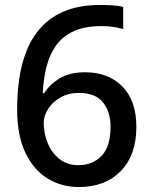

<svg xmlns="http://www.w3.org/2000/svg" viewBox="-20 -743 612 773"><path d="M49 -304Q49 -366 57.5 -426Q66 -486 87.5 -539.5Q109 -593 147 -634.5Q185 -676 243.5 -699.5Q302 -723 385 -723Q406 -723 432.5 -721.5Q459 -720 476 -715V-626Q457 -632 434.5 -635Q412 -638 390 -638Q321 -638 276 -617Q231 -596 205 -559Q179 -522 167 -473.5Q155 -425 152 -368H158Q180 -403 220 -427.5Q260 -452 323 -452Q416 -452 472.5 -395Q529 -338 529 -232Q529 -119 466.5 -54.5Q404 10 297 10Q228 10 172 -24Q116 -58 82.5 -127.5Q49 -197 49 -304ZM296 -78Q353 -78 389 -115.5Q425 -153 425 -232Q425 -295 393.5 -332Q362 -369 299 -369Q256 -369 224 -351Q192 -333 174 -305Q156 -277 156 -248Q156 -208 171.5 -168.5Q187 -129 218.5 -103.5Q250 -78 296 -78Z"/></svg>

Font: Noto Sans Tangsa Medium
Style: Regular
Weight: 500
Version: Version 1.504